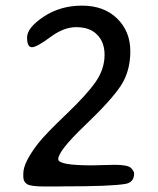

<svg xmlns="http://www.w3.org/2000/svg" viewBox="-20 -678 569 692"><path d="M463.4 -52.7Q463.4 -20.5 431.6 -15.1Q379.9 -6.3 213.4 -6.3L183.6 -5.9H140.1Q90.8 -5.9 77.4 -14.4Q64 -22.9 64 -41V-52.7Q64 -92.8 119.1 -163.1Q144.5 -195.3 219.2 -266.6Q293.9 -337.9 325.4 -383.8Q356.9 -429.7 356.9 -480.7Q356.9 -531.7 322.8 -559.6Q297.9 -580.1 253.7 -580.1Q209.5 -580.1 160.9 -543.9Q112.3 -507.8 95 -507.8Q77.6 -507.8 77.6 -543Q77.6 -578.1 137.5 -617.9Q197.3 -657.7 275.9 -657.7Q354.5 -657.7 402.1 -611.3Q449.7 -564.9 449.7 -493.2Q449.7 -421.4 415.5 -369.1Q381.3 -316.9 285.6 -225.6Q189.9 -134.3 189.9 -104Q189.9 -82 311.5 -82L393.1 -84Q441.4 -84 452.4 -72.3Q463.4 -60.5 463.4 -52.7Z"/></svg>

Font: Averia Sans Libre Light
Style: Regular
Weight: 300
Version: Version 1.002